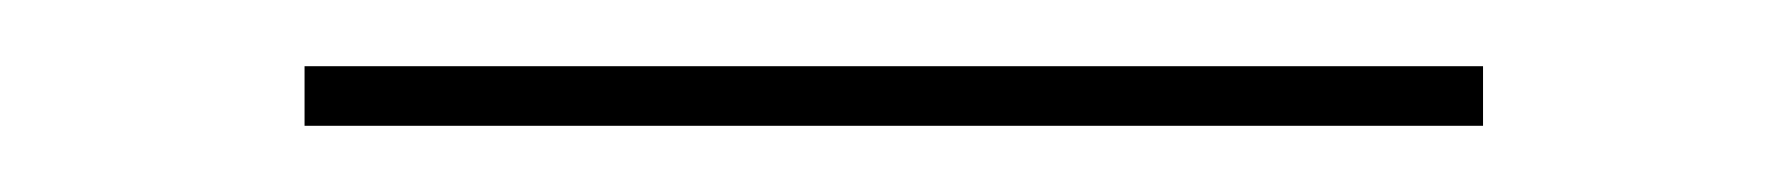

<svg xmlns="http://www.w3.org/2000/svg" viewBox="-20 -20 540 58"><path d="M428 18H72V0H428Z"/></svg>

Font: Iosevka Thin
Style: Regular
Weight: 100
Monospace: yes
Designer: Belleve Invis
Foundry: Belleve Invis
Version: Version 32.5.0; ttfautohint (v1.8.4)